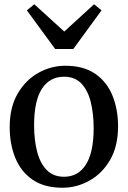

<svg xmlns="http://www.w3.org/2000/svg" viewBox="-20 -870 600 901"><path d="M25.5 -273.5Q25.5 -366.5 63 -430.8Q100.5 -495 160.2 -528.2Q220 -561.5 286 -561.5Q372 -561.5 426.8 -523.8Q481.5 -486 507.8 -421.5Q534 -357 534 -277Q534 -183.5 496.5 -119.2Q459 -55 399.2 -22Q339.5 11 273.5 11Q187.5 11 132.8 -26.8Q78 -64.5 51.8 -129Q25.5 -193.5 25.5 -273.5ZM280.5 -40.5Q346.5 -40.5 383 -97.5Q419.5 -154.5 419.5 -268.5Q419.5 -336 406 -390.8Q392.5 -445.5 362 -477.8Q331.5 -510 280.5 -510Q213.5 -510 176.8 -453.5Q140 -397 140 -282Q140 -214 154 -159.2Q168 -104.5 199 -72.5Q230 -40.5 280.5 -40.5ZM141 -850 281.5 -722 421.5 -850 456.5 -821.5 324 -640H239L106 -821.5Z"/></svg>

Font: Merriweather Text
Style: Regular
Weight: 400
Designer: Eben Sorkin
Foundry: Eben Sorkin
Version: Version 2.100; ttfautohint (v1.7.19-72a1) -l 8 -r 50 -G 200 